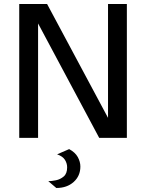

<svg xmlns="http://www.w3.org/2000/svg" viewBox="-20 -688 729 958"><path d="M76 0V-668H215L519 -100V-668H613V0H475L170 -571V0ZM261 250 221 216Q237 216 259 211.5Q281 207 298 192.5Q315 178 315 147Q315 127 304 109.5Q293 92 265 82L325 56Q355 72 368 95.5Q381 119 381 143Q381 190 347.5 220Q314 250 261 250Z"/></svg>

Font: Atkinson Hyperlegible
Style: Regular
Weight: 400
Designer: Elliott Scott, Megan Eiswerth, Linus Boman, Theodore Petrosky
Foundry: Braille Institute
Version: Version 1.006; ttfautohint (v1.8.3)